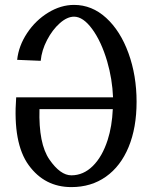

<svg xmlns="http://www.w3.org/2000/svg" viewBox="-20 -769 619 783"><path d="M440 -324Q437 -254 419 -198Q397 -130 358.5 -92Q320 -54 271 -54Q226 -54 181.5 -118.5Q137 -183 141 -324ZM441 -372H46Q32 -185 97 -95.5Q162 -6 271 -6Q352 -6 412 -48.5Q472 -91 504.5 -169.5Q537 -248 537 -354Q537 -461 504 -552Q471 -643 413 -696Q355 -749 282 -749Q228 -749 176.5 -717.5Q125 -686 90.5 -634Q56 -582 50 -525L146 -521Q150 -564 172 -606Q194 -648 224 -674.5Q254 -701 282 -701Q319 -701 356 -650.5Q393 -600 417 -519Q438 -447 441 -372Z"/></svg>

Font: LXGW Marker Gothic
Style: Regular
Weight: 400
Version: Version 1.001